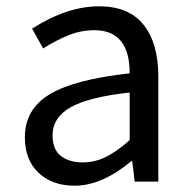

<svg xmlns="http://www.w3.org/2000/svg" viewBox="-20 -577 603 610"><path d="M59 -141Q59 -230 138 -277.5Q217 -325 392 -344Q392 -481 280 -481Q237 -481 197.5 -465Q158 -449 117 -423L82 -486Q193 -557 295 -557Q389 -557 436 -498.5Q483 -440 483 -334V0H408L400 -65H397Q304 13 217 13Q146 13 102.5 -28Q59 -69 59 -141ZM392 -132V-283Q263 -269 205 -236.5Q147 -204 147 -147Q147 -102 173.5 -81.5Q200 -61 243 -61Q281 -61 316.5 -78.5Q352 -96 392 -132Z"/></svg>

Font: Merged Yaku Han JP
Style: Regular
Weight: 400
Designer: Ryoko NISHIZUKA 西塚涼子 (kana, bopomofo & ideographs); Paul D. Hunt (Latin, Greek & Cyrillic); Sandoll Communications 산돌커뮤니
Foundry: Adobe
Version: Version 2.004